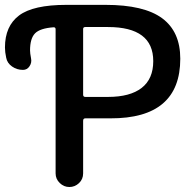

<svg xmlns="http://www.w3.org/2000/svg" viewBox="-140 -750 774 770"><path d="M193.4 -633.8V-370.1Q193.4 -361.3 202.1 -361.3H293Q381.8 -361.3 428.2 -397.5Q474.6 -433.6 474.6 -504.9Q474.6 -641.6 293 -641.6H202.1Q193.4 -641.6 193.4 -633.8ZM-47.9 -469.7Q-72.3 -469.7 -91.8 -483.4Q-111.3 -497.1 -115.2 -518.6Q-120.1 -541 -120.1 -559.6Q-120.1 -645.5 -63.5 -688Q-6.8 -730.5 126 -730.5H283.2Q437.5 -730.5 510.3 -676.8Q583 -623 583 -514.6Q583 -274.4 302.7 -275.4H202.1Q193.4 -275.4 193.4 -265.6V-54.7Q193.4 -31.2 176.8 -15.6Q160.2 0 138.2 0Q116.2 0 99.6 -16.1Q83 -32.2 83 -54.7V-632.8Q83 -640.6 75.2 -640.6Q20.5 -636.7 0.5 -616.2Q-19.5 -595.7 -19.5 -547.9Q-19.5 -537.1 -15.6 -516.6Q-11.7 -499 -21.5 -484.4Q-31.2 -469.7 -47.9 -469.7Z"/></svg>

Font: Rounded Mgen+ 2p medium
Style: Regular
Weight: 500
Designer: [Source Han Sans]
Ryoko NISHIZUKA  (kana & ideographs); Paul D. Hunt (Latin, Greek & Cyrillic); Wenlong ZHANG  (bopomofo
Version: Version 1.059.20150602